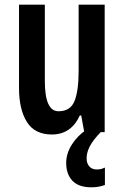

<svg xmlns="http://www.w3.org/2000/svg" viewBox="-20 -614 528 818"><path d="M426 -594V-51H339L326 -122H320Q283 -41 201 -41Q128 -41 94.5 -94.5Q61 -148 61 -240V-594H171V-269Q171 -140 229 -140Q280 -140 297.5 -183.5Q315 -227 315 -312V-594ZM349 61Q349 82 360.5 95Q372 108 392 108Q405 108 413 105.5Q421 103 427 100V174Q417 178 402.5 181Q388 184 369 184Q315 184 288.5 156Q262 128 262 80Q262 40 286 2Q310 -36 349 -62L409 -51Q377 -18 363 8.5Q349 35 349 61Z"/></svg>

Font: Noto Sans Tamil UI ExtraCondensed SemiBold
Style: Regular
Weight: 600
Width: 2
Designer: Jelle Bosma - Monotype Design Team
Foundry: Monotype Imaging Inc.
Version: Version 2.004; ttfautohint (v1.8.4.7-5d5b)